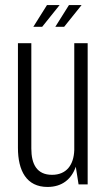

<svg xmlns="http://www.w3.org/2000/svg" viewBox="-20 -730 426 760"><path d="M166 -710 112 -624H147L216 -710ZM253 -710 199 -624H234L303 -710ZM327 0V-559H274V-136C272 -77 243 -38 186 -38C126 -38 104 -80 104 -142V-559H51V-145C51 -54 85 10 168 10C226 10 263 -21 280 -70L291 0Z"/></svg>

Font: Modon Arabic
Style: Regular
Weight: 400
Designer: Ahmedzaza
Foundry: Ahmedzaza
Version: Version 2.010